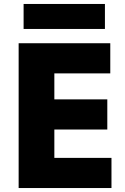

<svg xmlns="http://www.w3.org/2000/svg" viewBox="-20 -948 632 968"><path d="M74 -730H536V-578H254V-447H521V-295H254V-152H542V0H74ZM99 -928H509V-802H99Z"/></svg>

Font: Sora-SIA ExtraBold
Style: Regular
Weight: 800
Designer: Jonathan Barnbrook, Julián Moncada
Foundry: Barnbrook Fonts
Version: Version 2.000